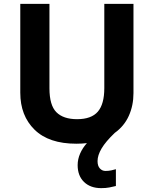

<svg xmlns="http://www.w3.org/2000/svg" viewBox="-20 -734 796 994"><path d="M485 100Q485 125 497 138Q509 151 526 151Q542 151 556 148Q570 145 580 142V229Q564 233 546 236.5Q528 240 504 240Q448 240 415 208Q382 176 382 121Q382 90 395 60.5Q408 31 430 7Q404 10 375 10Q233 10 159 -62.5Q85 -135 85 -254V-714H236V-277Q236 -189 272 -153Q308 -117 379 -117Q453 -117 486.5 -156Q520 -195 520 -278V-714H671V-252Q671 -188 647 -134.5Q623 -81 574 -46Q527 -1 506 34.5Q485 70 485 100Z"/></svg>

Font: Noto Sans Kannada
Style: Bold
Weight: 700
Designer: Jelle Bosma - Monotype Design Team
Foundry: Monotype Imaging Inc.
Version: Version 2.005; ttfautohint (v1.8.4.7-5d5b)